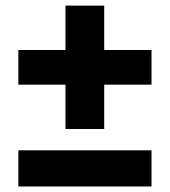

<svg xmlns="http://www.w3.org/2000/svg" viewBox="-20 -674 614 694"><path d="M216.7 -207.7V-368H46.3V-493.3H216.7V-653.7H356.7V-493.3H527.7V-368H356.7V-207.7ZM46.3 0V-130.7H527.7V0Z"/></svg>

Font: MuseoModerno Thin
Style: Regular
Weight: 100
Designer: Pablo Cosgaya, Héctor Gatti, Marcela Romero, and the Authors of The MuseoModerno Project.
Foundry: Omnibus-Type Team
Version: Version 1.003